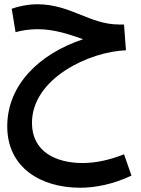

<svg xmlns="http://www.w3.org/2000/svg" viewBox="-20 -488 664 901"><path d="M356 393C426 393 511 377 597 336L562 236C494 263 430 277 367 277C243 277 130 224 130 89C130 -121 401 -246 571 -252L562 -373H539C401 -373 311 -468 155 -468C112 -468 69 -459 35 -447L53 -337C81 -345 117 -351 157 -351C237 -351 310 -325 370 -304C166 -236 14 -91 14 105C14 298 171 393 356 393Z"/></svg>

Font: Noto Sans Arabic SemCond SemBd
Style: Regular
Weight: 600
Width: 4
Designer: Monotype Design Team, Nadine Chahine, Nizar Qandah and Khaled Hosny
Foundry: Monotype Imaging Inc.
Version: Version 2.012